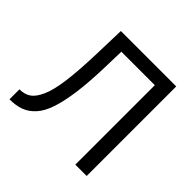

<svg xmlns="http://www.w3.org/2000/svg" viewBox="-173 -892 1076 1076"><g transform="rotate(45 365.0 -354.0)"><path d="M555.2 0V-629.9H290L286.1 -488.8Q282.2 -372.1 270.5 -288.8Q258.8 -205.6 239.7 -148.9Q220.7 -92.3 190.7 -59.1Q160.6 -25.9 123.5 -12Q86.4 2 35.2 2V-77.1Q75.7 -77.1 102.8 -95.7Q129.9 -114.3 151.4 -162.4Q172.9 -210.4 184.3 -295.9Q195.8 -381.3 200.2 -512.2L206.1 -710H645V0Z"/></g></svg>

Font: Rawline Medium
Style: Regular
Weight: 500
Designer: Matt McInerney, Pablo Impallari, Rodrigo Fuenzalida
Foundry: Matt McInerney, Pablo Impallari, Rodrigo Fuenzalida
Version: Version 4.020;PS 004.020;hotconv 1.0.88;makeotf.lib2.5.64775